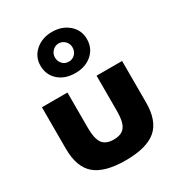

<svg xmlns="http://www.w3.org/2000/svg" viewBox="-206 -1007 1068 1153"><g transform="rotate(-30 328.0 -430.0)"><path d="M167 -733Q167 -795 213.5 -835Q260 -875 328 -875Q397 -875 443 -835Q489 -795 489 -733Q489 -670 444 -630Q399 -590 328 -590Q256 -590 211.5 -630Q167 -670 167 -733ZM267 -733Q267 -706 284 -687.5Q301 -669 328 -669Q354 -669 371.5 -687.5Q389 -706 389 -733Q389 -759 371 -777Q353 -795 328 -795Q303 -795 285 -776.5Q267 -758 267 -733ZM227 -513V-269Q227 -193 250 -161Q273 -129 328 -129Q383 -129 406 -161Q429 -193 429 -269V-513H606V-226Q606 -98 539.5 -41.5Q473 15 328 15Q183 15 116.5 -41.5Q50 -98 50 -226V-513Z"/></g></svg>

Font: Hussar
Style: BoldWeb
Weight: 700
Foundry: Cannot Into Space Fonts
Version: Version 2.00